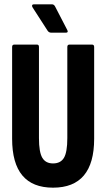

<svg xmlns="http://www.w3.org/2000/svg" viewBox="-20 -861 491 887"><path d="M225 6Q36 6 36 -220V-644Q36 -655 46 -655H151Q160 -655 160 -644V-223Q160 -158 175.5 -132Q191 -106 225 -106Q260 -106 275.5 -132Q291 -158 291 -223V-644Q291 -655 301 -655H405Q415 -655 415 -644V-220Q415 6 225 6ZM217 -710Q206 -710 200 -719L131 -826Q127 -832 128.5 -836.5Q130 -841 136 -841H220Q229 -841 234 -832L291 -722Q297 -710 284 -710Z"/></svg>

Font: Sofia Sans Extra Condensed ExtraBold
Style: Regular
Weight: 800
Designer: Botio Nikoltchev, Ani Petrova
Foundry: lettersoup
Version: Version 4.101; ttfautohint (v1.8.4.7-5d5b)